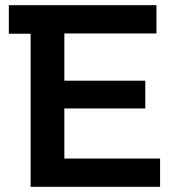

<svg xmlns="http://www.w3.org/2000/svg" viewBox="-20 -720 710 740"><path d="M597 -109V0H98V-590H14V-700H583V-591H228V-409H540V-302H228V-109Z"/></svg>

Font: mBank SemiBold
Style: Regular
Weight: 600
Designer: Julieta Ulanovsky
Foundry: Julieta Ulanovsky
Version: Version 7.200